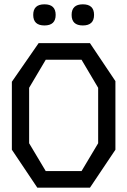

<svg xmlns="http://www.w3.org/2000/svg" viewBox="-20 -860 590 890"><path d="M153 10 35 -166V-481L159 -660H397L515 -484V-166L397 10ZM358 -67 435 -196V-453L358 -583H192L115 -453V-196L192 -67ZM238 -791Q238 -742 186 -742Q134 -742 134 -791Q134 -840 186 -840Q238 -840 238 -791ZM416 -791Q416 -742 364 -742Q312 -742 312 -791Q312 -840 364 -840Q416 -840 416 -791Z"/></svg>

Font: Syne Mono
Style: Regular
Weight: 400
Monospace: yes
Designer: Lucas Descroix
Foundry: Bonjour Monde
Version: Version 2.000; ttfautohint (v1.8.3)